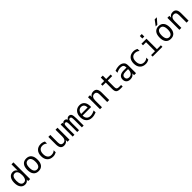

<svg xmlns="http://www.w3.org/2000/svg" viewBox="685 -2891 5131 5131"><g transform="rotate(-45 3250.0 -326.0)"><path d="M361.3 -395.5V-630.9H435.5V0H361.3V-56.6Q342.8 -23.4 311.5 -5.9Q280.3 11.7 240.2 11.7Q158.2 11.7 110.8 -52.2Q63.5 -116.2 63.5 -227.5Q63.5 -338.9 110.8 -401.9Q158.2 -464.8 240.2 -464.8Q281.2 -464.8 312.5 -447.3Q343.8 -429.7 361.3 -395.5ZM141.6 -226.6Q141.6 -139.6 169.4 -95.2Q197.3 -50.8 251 -50.8Q304.7 -50.8 333 -95.7Q361.3 -140.6 361.3 -226.6Q361.3 -312.5 333 -356.9Q304.7 -401.4 251 -401.4Q197.3 -401.4 169.4 -356.9Q141.6 -312.5 141.6 -226.6Z M750 -401.4Q693.4 -401.4 664.1 -356.9Q634.8 -312.5 634.8 -226.6Q634.8 -140.6 664.1 -95.7Q693.4 -50.8 750 -50.8Q806.6 -50.8 835.4 -95.7Q864.3 -140.6 864.3 -226.6Q864.3 -312.5 835.4 -356.9Q806.6 -401.4 750 -401.4ZM750 -464.8Q843.8 -464.8 894 -403.3Q944.3 -341.8 944.3 -226.6Q944.3 -110.4 894.5 -49.3Q844.7 11.7 750 11.7Q655.3 11.7 605 -49.3Q554.7 -110.4 554.7 -226.6Q554.7 -341.8 605 -403.3Q655.3 -464.8 750 -464.8Z M1424.8 -22.5Q1394.5 -5.9 1362.8 2.9Q1331.1 11.7 1297.9 11.7Q1193.4 11.7 1133.8 -51.3Q1074.2 -114.3 1074.2 -226.6Q1074.2 -337.9 1133.8 -401.4Q1193.4 -464.8 1297.9 -464.8Q1331.1 -464.8 1362.3 -456.1Q1393.6 -447.3 1424.8 -429.7V-351.6Q1395.5 -377.9 1365.7 -389.6Q1335.9 -401.4 1297.9 -401.4Q1227.5 -401.4 1189.9 -356Q1152.3 -310.5 1152.3 -226.6Q1152.3 -142.6 1190.4 -96.7Q1228.5 -50.8 1297.9 -50.8Q1336.9 -50.8 1367.7 -63Q1398.4 -75.2 1424.8 -100.6Z M1576.2 -171.9V-453.1H1650.4V-171.9Q1650.4 -110.4 1672.4 -81.5Q1694.3 -52.7 1739.3 -52.7Q1792 -52.7 1819.8 -89.8Q1847.7 -127 1847.7 -196.3V-453.1H1922.9V0H1847.7V-68.4Q1828.1 -28.3 1793.9 -8.3Q1759.8 11.7 1713.9 11.7Q1643.6 11.7 1609.9 -33.7Q1576.2 -79.1 1576.2 -171.9Z M2272.5 -407.2Q2286.1 -436.5 2307.1 -450.7Q2328.1 -464.8 2358.4 -464.8Q2413.1 -464.8 2435.5 -422.4Q2458 -379.9 2458 -262.7V0H2389.6V-259.8Q2389.6 -355.5 2378.9 -378.9Q2368.2 -402.3 2339.8 -402.3Q2307.6 -402.3 2295.4 -377.4Q2283.2 -352.5 2283.2 -259.8V0H2214.8V-259.8Q2214.8 -356.4 2203.6 -379.4Q2192.4 -402.3 2162.1 -402.3Q2132.8 -402.3 2121.6 -377.4Q2110.4 -352.5 2110.4 -259.8V0H2042V-454.1H2110.4V-415Q2123 -439.5 2143.1 -452.1Q2163.1 -464.8 2188.5 -464.8Q2219.7 -464.8 2240.2 -450.7Q2260.7 -436.5 2272.5 -407.2Z M2950.2 -245.1V-209H2627V-207Q2627 -131.8 2666 -91.3Q2705.1 -50.8 2775.4 -50.8Q2811.5 -50.8 2850.1 -62.5Q2888.7 -74.2 2932.6 -97.7V-22.5Q2890.6 -5.9 2851.1 2.9Q2811.5 11.7 2774.4 11.7Q2668.9 11.7 2609.4 -51.8Q2549.8 -115.2 2549.8 -226.6Q2549.8 -335 2607.9 -399.9Q2666 -464.8 2763.7 -464.8Q2850.6 -464.8 2900.4 -405.8Q2950.2 -346.7 2950.2 -245.1ZM2876 -267.6Q2874 -333 2844.7 -367.2Q2815.4 -401.4 2759.8 -401.4Q2707 -401.4 2671.9 -365.7Q2636.7 -330.1 2630.9 -266.6Z M3422.9 -281.2V0H3347.7V-281.2Q3347.7 -341.8 3326.2 -370.6Q3304.7 -399.4 3258.8 -399.4Q3207 -399.4 3178.7 -362.8Q3150.4 -326.2 3150.4 -255.9V0H3076.2V-454.1H3150.4V-385.7Q3170.9 -424.8 3204.6 -444.8Q3238.3 -464.8 3285.2 -464.8Q3354.5 -464.8 3388.7 -419.4Q3422.9 -374 3422.9 -281.2Z M3763.7 -583V-454.1H3932.6V-395.5H3763.7V-149.4Q3763.7 -98.6 3782.7 -79.1Q3801.8 -59.6 3848.6 -59.6H3932.6V0H3840.8Q3757.8 0 3723.1 -33.7Q3688.5 -67.4 3688.5 -149.4V-395.5H3567.4V-454.1H3688.5V-583Z M4293 -227.5H4268.6Q4203.1 -227.5 4169.9 -205.1Q4136.7 -182.6 4136.7 -136.7Q4136.7 -95.7 4161.6 -72.8Q4186.5 -49.8 4230.5 -49.8Q4292 -49.8 4327.1 -92.8Q4362.3 -135.7 4363.3 -211.9V-227.5ZM4437.5 -258.8V0H4363.3V-67.4Q4338.9 -26.4 4302.7 -7.3Q4266.6 11.7 4214.8 11.7Q4144.5 11.7 4103.5 -27.3Q4062.5 -66.4 4062.5 -131.8Q4062.5 -207 4113.3 -246.6Q4164.1 -286.1 4262.7 -286.1H4363.3V-297.9Q4362.3 -352.5 4335 -377Q4307.6 -401.4 4249 -401.4Q4210.9 -401.4 4171.9 -390.1Q4132.8 -378.9 4095.7 -358.4V-432.6Q4136.7 -449.2 4174.8 -457Q4212.9 -464.8 4249 -464.8Q4304.7 -464.8 4344.7 -448.2Q4384.8 -431.6 4409.2 -398.4Q4424.8 -377.9 4431.2 -348.1Q4437.5 -318.4 4437.5 -258.8Z M4924.8 -22.5Q4894.5 -5.9 4862.8 2.9Q4831.1 11.7 4797.9 11.7Q4693.4 11.7 4633.8 -51.3Q4574.2 -114.3 4574.2 -226.6Q4574.2 -337.9 4633.8 -401.4Q4693.4 -464.8 4797.9 -464.8Q4831.1 -464.8 4862.3 -456.1Q4893.6 -447.3 4924.8 -429.7V-351.6Q4895.5 -377.9 4865.7 -389.6Q4835.9 -401.4 4797.9 -401.4Q4727.5 -401.4 4689.9 -356Q4652.3 -310.5 4652.3 -226.6Q4652.3 -142.6 4690.4 -96.7Q4728.5 -50.8 4797.9 -50.8Q4836.9 -50.8 4867.7 -63Q4898.4 -75.2 4924.8 -100.6Z M5095.7 -454.1H5286.1V-57.6H5434.6V0H5064.5V-57.6H5211.9V-395.5H5095.7ZM5211.9 -630.9H5286.1V-536.1H5211.9Z M5750 -401.4Q5693.4 -401.4 5664.1 -356.9Q5634.8 -312.5 5634.8 -226.6Q5634.8 -140.6 5664.1 -95.7Q5693.4 -50.8 5750 -50.8Q5806.6 -50.8 5835.4 -95.7Q5864.3 -140.6 5864.3 -226.6Q5864.3 -312.5 5835.4 -356.9Q5806.6 -401.4 5750 -401.4ZM5750 -464.8Q5843.8 -464.8 5894 -403.3Q5944.3 -341.8 5944.3 -226.6Q5944.3 -110.4 5894.5 -49.3Q5844.7 11.7 5750 11.7Q5655.3 11.7 5605 -49.3Q5554.7 -110.4 5554.7 -226.6Q5554.7 -341.8 5605 -403.3Q5655.3 -464.8 5750 -464.8ZM5806.6 -664.1H5886.7L5754.9 -511.7H5692.4Z M6422.9 -281.2V0H6347.7V-281.2Q6347.7 -341.8 6326.2 -370.6Q6304.7 -399.4 6258.8 -399.4Q6207 -399.4 6178.7 -362.8Q6150.4 -326.2 6150.4 -255.9V0H6076.2V-454.1H6150.4V-385.7Q6170.9 -424.8 6204.6 -444.8Q6238.3 -464.8 6285.2 -464.8Q6354.5 -464.8 6388.7 -419.4Q6422.9 -374 6422.9 -281.2Z"/></g></svg>

Font: BabelStone Xiangqi
Style: Regular
Weight: 400
Designer: Andrew West
Foundry: BabelStone
Version: Version 11.000 June 09, 2018